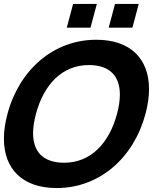

<svg xmlns="http://www.w3.org/2000/svg" viewBox="-32 -936 810 971"><path d="M305.6 -796H425.6L457.7 -916H337.7ZM517.6 -796H637.6L669.7 -916H549.7ZM254.3 15C470.3 15 643.7 -136 703.8 -360C715.8 -404.9 721.7 -446.9 721.7 -485.3C721.7 -638.5 627.9 -735 455.2 -735C239.2 -735 65.8 -584 5.8 -360C-6.3 -315.1 -12.2 -273.1 -12.2 -234.7C-12.2 -81.5 81.6 15 254.3 15ZM288.6 -113C184.7 -114.5 135.3 -169.9 135.3 -262.4C135.3 -291.4 140.1 -324.1 149.8 -360C189.5 -508.5 282.6 -607 416.9 -607C418.2 -607 419.6 -607 420.9 -607C524.8 -605.5 574.2 -550.1 574.2 -457.6C574.2 -428.6 569.4 -395.9 559.8 -360C520 -211.5 426.9 -113 292.6 -113C291.3 -113 289.9 -113 288.6 -113Z"/></svg>

Font: Manrope
Style: ExtraBoldItalic
Weight: 800
Italic angle: -15°
Designer: Mikhail Sharanda
Foundry: Mikhail Sharanda
Version: Version 4.502;hotconv 1.0.109;makeotfexe 2.5.65596